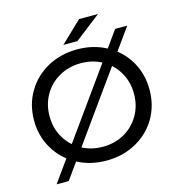

<svg xmlns="http://www.w3.org/2000/svg" viewBox="-125 -925 1022 1099"><g transform="rotate(-15 386.0 -376.0)"><path d="M211.6 -35.4C263.7 -6.9 322.3 7.4 387.3 7.4C451.7 7.4 510 -6.9 562.1 -35.4C614.3 -63.9 655 -103.2 684.5 -153.2C713.9 -203.2 728.6 -259.4 728.6 -322C728.6 -384.6 713.9 -440.8 684.5 -490.8C655 -540.8 614.3 -580.1 562.1 -608.6C510 -637.1 451.7 -651.4 387.3 -651.4C322.3 -651.4 263.7 -637.1 211.6 -608.6C159.5 -580.1 118.5 -540.7 88.8 -490.4C59 -440.1 44.2 -383.9 44.2 -322C44.2 -260.1 59 -203.9 88.8 -153.6C118.5 -103.3 159.5 -63.9 211.6 -35.4ZM514.7 -106.7C477 -85.3 434.5 -74.5 387.3 -74.5C340.1 -74.5 297.3 -85.3 259 -106.7C220.6 -128.2 190.6 -157.8 168.8 -195.5C147 -233.2 136.2 -275.4 136.2 -322C136.2 -368.6 147 -410.8 168.8 -448.5C190.6 -486.2 220.6 -515.8 259 -537.3C297.3 -558.7 340.1 -569.5 387.3 -569.5C434.5 -569.5 477 -558.7 514.7 -537.3C552.5 -515.8 582.2 -486.2 604 -448.5C625.8 -410.8 636.6 -368.6 636.6 -322C636.6 -275.4 625.8 -233.2 604 -195.5C582.2 -157.8 552.5 -128.2 514.7 -106.7ZM628.4 -708.4 74.5 64.4H146.3L700.1 -708.4ZM443.4 -816 318.3 -696.4H401.1L555.7 -816Z"/></g></svg>

Font: Montserrat Ace
Style: Regular
Weight: 500
Designer: Julieta Ulanovsky
Foundry: Julieta Ulanovsky
Version: Version 1